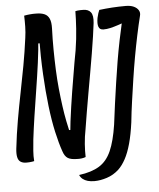

<svg xmlns="http://www.w3.org/2000/svg" viewBox="-61 -758 769 930"><g transform="rotate(-5 324.0 -292.5)"><path d="M78 2Q74 3 68 4Q62 5 54.5 5.5Q47 6 40 6Q23 6 12 -1Q1 -8 -2.5 -24.5Q-6 -41 -3 -66Q5 -136 16.5 -202Q28 -268 41 -332.5Q54 -397 66 -462.5Q78 -528 87 -596Q91 -623 91.5 -650.5Q92 -678 91 -704Q99 -706 106 -706.5Q113 -707 120 -708Q127 -709 134.5 -709Q142 -709 150 -709Q174 -709 190 -702Q206 -695 213.5 -678Q221 -661 220 -631Q218 -578 218.5 -527.5Q219 -477 221 -429Q223 -381 227.5 -336.5Q232 -292 237.5 -252Q243 -212 250 -177Q257 -142 264 -112L240 -133H288L263 -109Q266 -140 270 -174.5Q274 -209 279.5 -244.5Q285 -280 290.5 -316.5Q296 -353 302.5 -388.5Q309 -424 314 -457Q320 -486 324.5 -514.5Q329 -543 332 -569Q335 -595 336.5 -619Q338 -643 339 -664.5Q340 -686 340 -704Q344 -705 350.5 -706Q357 -707 365 -707Q373 -707 378 -707Q403 -707 415 -691.5Q427 -676 423 -639Q420 -613 414.5 -575.5Q409 -538 401.5 -493Q394 -448 385.5 -400Q377 -352 368.5 -304Q360 -256 352.5 -211.5Q345 -167 339 -129Q332 -94 329.5 -59Q327 -24 328 4Q324 6 319 7Q314 8 308.5 9Q303 10 298 10Q293 10 289 10Q256 10 241 0.5Q226 -9 218 -34Q204 -74 191.5 -130Q179 -186 170.5 -257.5Q162 -329 157.5 -413.5Q153 -498 154 -593L171 -564H130L150 -595Q146 -536 137 -470Q128 -404 117.5 -338.5Q107 -273 98 -213Q89 -153 83 -103Q80 -73 78 -47.5Q76 -22 78 2ZM289 88Q350 80 387.5 57Q425 34 446 -13.5Q467 -61 479 -140Q485 -190 492 -240Q499 -290 506.5 -341.5Q514 -393 522.5 -444Q531 -495 541.5 -546.5Q552 -598 564 -650L574 -613L541 -639L578 -632Q558 -625 538.5 -618.5Q519 -612 501.5 -608Q484 -604 468 -604Q450 -604 444.5 -619Q439 -634 444 -662Q447 -675 450 -684.5Q453 -694 456 -700Q472 -702 488 -703.5Q504 -705 519.5 -706Q535 -707 551.5 -707.5Q568 -708 585 -708Q608 -708 623.5 -701Q639 -694 646.5 -682Q654 -670 650 -655Q639 -611 628.5 -561Q618 -511 608.5 -458.5Q599 -406 591 -352Q583 -298 575.5 -245.5Q568 -193 563 -144Q555 -85 543 -41.5Q531 2 515 31.5Q499 61 480 79Q454 103 421.5 113.5Q389 124 361 124Q342 124 328 120Q314 116 304 108Q294 100 289 88Z"/></g></svg>

Font: Rec Mono Duotone
Style: Italic
Weight: 400
Italic angle: -10°
Monospace: yes
Version: Version 1.085; ttfautohint (v1.8.4.7-5d5b)